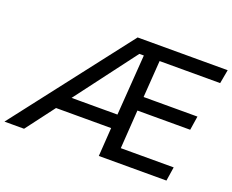

<svg xmlns="http://www.w3.org/2000/svg" viewBox="-163 -895 1314 1086"><g transform="rotate(20 493.5 -352.5)"><path d="M-50 0 495 -705H1037L1022 -622H633L659 -644L640 -372L627 -400H966L953 -316H619L636 -326L618 -58L608 -84H938L925 0H518L531 -195L555 -172H178L219 -200L68 0ZM536 -621 242 -231 233 -256H549L535 -229L563 -621Z"/></g></svg>

Font: Mulish ExtraLight SemiBold
Style: Italic
Weight: 600
Italic angle: -9°
Version: Version 3.603